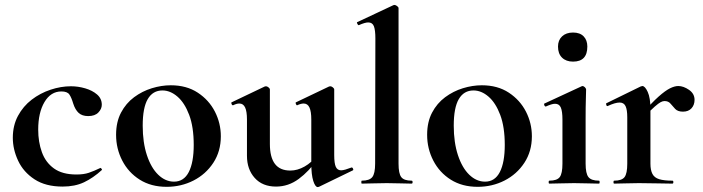

<svg xmlns="http://www.w3.org/2000/svg" viewBox="-20 -745 2852 779"><path d="M234 12Q165 12 120 -17.5Q75 -47 53.5 -93Q32 -139 32 -186Q32 -236 53 -275Q74 -314 108.5 -340.5Q143 -367 185 -381Q227 -395 268 -395Q297 -395 326 -386.5Q355 -378 374 -361.5Q393 -345 393 -320Q393 -303 379 -288.5Q365 -274 338 -274Q313 -274 299 -287Q285 -300 277 -325Q270 -349 261.5 -361.5Q253 -374 229 -374Q186 -374 160.5 -331Q135 -288 135 -219Q135 -169 150 -127.5Q165 -86 199 -61.5Q233 -37 290 -37Q320 -37 340.5 -44Q361 -51 386 -63Q388 -65 391.5 -61Q395 -57 393 -55Q358 -23 321 -5.5Q284 12 234 12Z M656 13Q593 13 547 -16Q501 -45 476 -93.5Q451 -142 451 -198Q451 -250 471 -288Q491 -326 524 -350.5Q557 -375 596 -387Q635 -399 673 -399Q737 -399 782.5 -369Q828 -339 852 -292Q876 -245 876 -192Q876 -131 845.5 -84.5Q815 -38 765 -12.5Q715 13 656 13ZM686 -8Q726 -8 746 -47Q766 -86 766 -157Q766 -230 747.5 -279Q729 -328 700 -353Q671 -378 639 -378Q600 -378 579.5 -343Q559 -308 559 -235Q559 -167 576 -115.5Q593 -64 622 -36Q651 -8 686 -8Z M1100 12Q1045 12 1013.5 -23Q982 -58 982 -113V-260Q982 -293 974.5 -309Q967 -325 951 -325Q940 -325 926 -318Q922 -317 919.5 -323Q917 -329 920 -330L1054 -394Q1057 -395 1059 -395Q1064 -395 1069.5 -390.5Q1075 -386 1075 -382V-161Q1075 -107 1095.5 -80Q1116 -53 1158 -53Q1187 -53 1216 -69.5Q1245 -86 1262 -111L1268 -99Q1234 -50 1192 -19Q1150 12 1100 12ZM1336 -382V-116Q1336 -82 1342.5 -68Q1349 -54 1364 -54Q1371 -54 1381.5 -57Q1392 -60 1405 -65Q1409 -67 1412 -61.5Q1415 -56 1412 -54L1274 13Q1272 14 1269 14Q1259 14 1251 -11Q1243 -36 1243 -82V-260Q1243 -293 1235.5 -309Q1228 -325 1212 -325Q1201 -325 1186 -318Q1183 -317 1180.5 -323Q1178 -329 1181 -330L1315 -394Q1317 -395 1320 -395Q1325 -395 1330.5 -390.5Q1336 -386 1336 -382Z M1448 0Q1446 0 1446 -6Q1446 -12 1448 -12Q1479 -12 1490.5 -26.5Q1502 -41 1502 -81L1503 -589Q1503 -623 1497 -638.5Q1491 -654 1474 -654Q1461 -654 1436 -643Q1433 -642 1430 -648Q1427 -654 1429 -655L1576 -724Q1578 -725 1580 -725Q1585 -725 1591 -720.5Q1597 -716 1597 -712V-81Q1597 -41 1608 -26.5Q1619 -12 1650 -12Q1654 -12 1654 -6Q1654 0 1650 0Q1631 0 1604.5 -1Q1578 -2 1549 -2Q1520 -2 1494 -1Q1468 0 1448 0Z M1918 13Q1855 13 1809 -16Q1763 -45 1738 -93.5Q1713 -142 1713 -198Q1713 -250 1733 -288Q1753 -326 1786 -350.5Q1819 -375 1858 -387Q1897 -399 1935 -399Q1999 -399 2044.5 -369Q2090 -339 2114 -292Q2138 -245 2138 -192Q2138 -131 2107.5 -84.5Q2077 -38 2027 -12.5Q1977 13 1918 13ZM1948 -8Q1988 -8 2008 -47Q2028 -86 2028 -157Q2028 -230 2009.5 -279Q1991 -328 1962 -353Q1933 -378 1901 -378Q1862 -378 1841.5 -343Q1821 -308 1821 -235Q1821 -167 1838 -115.5Q1855 -64 1884 -36Q1913 -8 1948 -8Z M2209 0Q2206 0 2206 -6Q2206 -12 2209 -12Q2240 -12 2251 -26.5Q2262 -41 2262 -81V-260Q2262 -293 2255.5 -308.5Q2249 -324 2232 -324Q2225 -324 2215.5 -321Q2206 -318 2195 -313Q2191 -312 2188.5 -318Q2186 -324 2189 -325L2340 -395Q2342 -396 2343 -396Q2348 -396 2353 -391Q2358 -386 2358 -382Q2358 -370 2357 -342Q2356 -314 2356 -262V-81Q2356 -41 2367.5 -26.5Q2379 -12 2410 -12Q2413 -12 2413 -6Q2413 0 2410 0Q2390 0 2364 -1Q2338 -2 2309 -2Q2281 -2 2255 -1Q2229 0 2209 0ZM2305 -495Q2277 -495 2260.5 -511Q2244 -527 2244 -556Q2244 -582 2260.5 -597.5Q2277 -613 2305 -613Q2333 -613 2348 -597.5Q2363 -582 2363 -556Q2363 -495 2305 -495Z M2594 -271 2586 -284Q2625 -329 2652 -353Q2679 -377 2698 -386.5Q2717 -396 2732 -396Q2753 -396 2775.5 -380.5Q2798 -365 2798 -340Q2798 -319 2785.5 -305.5Q2773 -292 2751 -292Q2730 -292 2719.5 -303Q2709 -314 2700.5 -324.5Q2692 -335 2676 -335Q2669 -335 2660.5 -330.5Q2652 -326 2636.5 -312.5Q2621 -299 2594 -271ZM2472 0Q2469 0 2469 -6Q2469 -12 2472 -12Q2503 -12 2514 -26.5Q2525 -41 2525 -81V-269Q2525 -300 2518 -314.5Q2511 -329 2494 -329Q2485 -329 2473 -325.5Q2461 -322 2446 -315Q2442 -313 2440 -319Q2438 -325 2440 -326L2579 -394Q2585 -396 2586 -396Q2597 -396 2608 -372Q2619 -348 2619 -303V-81Q2619 -55 2627 -39.5Q2635 -24 2654.5 -18Q2674 -12 2708 -12Q2712 -12 2712 -6Q2712 0 2708 0Q2681 0 2646.5 -1Q2612 -2 2572 -2Q2544 -2 2518 -1Q2492 0 2472 0Z"/></svg>

Font: Cormorant Light
Style: Bold
Weight: 700
Version: Version 4.000